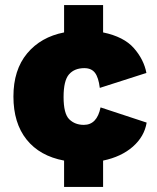

<svg xmlns="http://www.w3.org/2000/svg" viewBox="-20 -631 618 758"><path d="M233 107V3Q137 -15 85 -80Q33 -145 33 -250Q33 -355 87 -420Q141 -485 233 -503V-611H387V-503Q469 -486 508.5 -441Q548 -396 558 -343L374 -284Q369 -325 355 -343.5Q341 -362 313 -362Q274 -362 252.5 -337.5Q231 -313 231 -248Q231 -182 253.5 -160Q276 -138 311 -138Q363 -138 377 -207L559 -147Q550 -92 504.5 -52Q459 -12 387 3V107Z"/></svg>

Font: Prodigy Sans ExtraBold
Style: Regular
Weight: 800
Designer: Wei Huang
Foundry: Wei Huang
Version: Version 1.003; ttfautohint (v1.8.3)